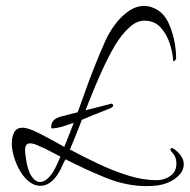

<svg xmlns="http://www.w3.org/2000/svg" viewBox="-20 -564 643 651"><path d="M189 -134Q166 -128 154 -129Q150 -159 187 -169Q230 -180 273.5 -191Q317 -202 360 -213V-211Q362 -212 364 -207Q364 -200 347 -194Q333 -188 299 -175Q260 -158 232.5 -148.5Q205 -139 189 -134ZM477 67Q408 67 338 38.5Q268 10 202 -24Q195 -11 190 0.5Q185 12 180 20Q153 66 117 66Q84 66 56 28Q40 5 30 -24Q20 -53 20 -78Q20 -101 28.5 -116Q37 -131 56 -131Q76 -131 113 -112Q150 -93 198 -66Q234 -155 266 -246Q298 -337 337 -425Q349 -452 369 -479.5Q389 -507 415 -525.5Q441 -544 470 -544Q492 -544 516 -529Q540 -513 553.5 -481.5Q567 -450 572.5 -417.5Q578 -385 577 -365Q576 -361 571 -357.5Q566 -354 567 -361Q565 -389 554.5 -419.5Q544 -450 523.5 -472Q503 -494 469 -494Q444 -494 419 -471.5Q394 -449 371 -412Q348 -373 325 -322.5Q302 -272 282 -220.5Q262 -169 245 -125.5Q228 -82 217 -57Q262 -33 312.5 -9Q363 15 414 31Q465 47 512 47Q542 46 562 29Q582 12 577 -22Q574 -36 565.5 -45Q557 -54 558 -58Q560 -63 563.5 -62Q567 -61 570 -59Q603 -35 603 -7Q603 19 576.5 39.5Q550 60 512 65Q503 66 494.5 66.5Q486 67 477 67ZM116 53Q129 53 142 41Q155 29 165 10Q173 -4 185 -33Q167 -42 150.5 -51Q134 -60 117 -67Q95 -78 82 -78Q65 -78 65 -55Q65 -51 65.5 -45.5Q66 -40 67 -33Q73 13 86.5 33Q100 53 116 53Z"/></svg>

Font: Grey Qo
Style: Regular
Weight: 400
Designer: Robert E. Leuschke
Foundry: Robert E. Leuschke
Version: Version 2.010